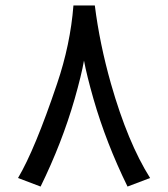

<svg xmlns="http://www.w3.org/2000/svg" viewBox="-20 -686 615 702"><path d="M248.5 -666H326.7Q344.2 -526.4 385.7 -379.9Q447.3 -164.1 528.8 -35.2L446.3 -3.9Q368.2 -163.1 321.8 -324.2Q296.9 -411.6 287.1 -464.4Q277.8 -411.6 252.9 -324.2Q206.5 -163.1 128.4 -3.9L45.9 -35.2Q107.4 -138.7 188.5 -379.4Q237.3 -522.9 248.5 -666Z"/></svg>

Font: Elshan
Style: Regular
Weight: 400
Foundry: DejaVu fonts team - Redesigned by Saber Rastikerdar (Samim font) - Edited by Jalil Hamdollahi
Version: Version 0.9.9; ttfautohint (v1.4.1.5-446e)